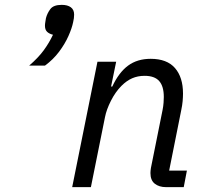

<svg xmlns="http://www.w3.org/2000/svg" viewBox="-20 -770 846 790"><path d="M234 -750Q258 -750 271.5 -740Q285 -730 285 -710Q285 -703 284 -695Q283 -687 281 -679Q276 -654 261.5 -621.5Q247 -589 223 -557Q199 -525 165 -500H100Q137 -532 159.5 -562.5Q182 -593 198 -627Q182 -631 173.5 -639.5Q165 -648 165 -664Q165 -671 166.5 -679.5Q168 -688 169 -695Q174 -715 187 -732.5Q200 -750 234 -750ZM354 0H277L381 -516H458L437 -414H442Q469 -472 507 -500Q545 -528 600 -528Q667 -528 700 -490Q733 -452 733 -385Q733 -371 731.5 -354Q730 -337 726 -318L676 -68H749L736 0H663Q635 0 617 -14Q599 -28 599 -58Q599 -63 599.5 -67.5Q600 -72 601 -79L649 -318Q652 -333 653 -347.5Q654 -362 654 -371Q654 -415 635 -436.5Q616 -458 575 -458Q547 -458 524 -448Q501 -438 480 -417Q455 -392 436.5 -355.5Q418 -319 412 -288Z"/></svg>

Font: IBM Plex Sans
Style: Italic
Weight: 400
Italic angle: -11.31°
Designer: Mike Abbink, Paul van der Laan, Pieter van Rosmalen
Foundry: Bold Monday
Version: Version 3.201